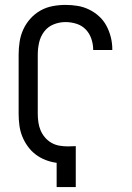

<svg xmlns="http://www.w3.org/2000/svg" viewBox="-20 -763 540 783"><path d="M211 0V-99Q188 -102 166 -110.5Q144 -119 125.5 -133Q107 -147 93 -166.5Q79 -186 70.5 -207.5Q62 -229 59 -252.5Q56 -276 56 -299V-540Q56 -566 60 -592.5Q64 -619 75 -643Q86 -667 104 -687Q122 -707 145 -720Q168 -733 194.5 -738Q221 -743 247 -743Q272 -743 296.5 -739Q321 -735 343.5 -724Q366 -713 384.5 -696Q403 -679 414.5 -657Q426 -635 432 -611Q438 -587 438 -562V-559H360V-561Q360 -583 352.5 -605Q345 -627 329.5 -643Q314 -659 292 -666Q270 -673 247 -673Q222 -673 198.5 -663.5Q175 -654 160 -634Q145 -614 139.5 -589.5Q134 -565 134 -540V-299Q134 -282 136.5 -264.5Q139 -247 145.5 -231.5Q152 -216 163.5 -202.5Q175 -189 190 -180.5Q205 -172 222 -169Q239 -166 257 -166Q265 -166 273 -166.5Q281 -167 289 -167V0Z"/></svg>

Font: Iosevka SS18
Style: Regular
Weight: 400
Monospace: yes
Designer: Belleve Invis
Foundry: Belleve Invis
Version: Version 25.1.1; ttfautohint (v1.8.4)